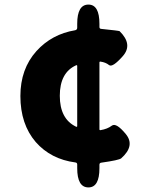

<svg xmlns="http://www.w3.org/2000/svg" viewBox="-20 -770 649 838"><path d="M366 48Q317 48 317 -36V-52Q317 -60 309 -61Q202 -75 136 -150Q69 -228 69 -351Q69 -469 139 -547Q206 -621 308 -638Q317 -640 317 -649V-666Q317 -750 366 -750Q414 -750 414 -666V-652Q414 -645 421 -644Q499 -636 502 -634Q561 -576 516 -525Q471 -474 456 -486Q441 -498 419 -501Q414 -502 414 -497V-206Q414 -201 419 -202Q449 -207 468 -221.5Q487 -236 529 -185Q571 -134 509 -79Q500 -71 422 -60Q414 -59 414 -51V-36Q414 48 366 48ZM312 -217Q317 -215 317 -220V-482Q317 -487 312 -485Q241 -453 241 -352Q241 -251 312 -217Z"/></svg>

Font: Resource Han Rounded KR Heavy
Style: Regular
Weight: 900
Designer: Cyano Hao (round all glyphs); Ryoko NISHIZUKA 西塚涼子 (kana, bopomofo & ideographs); Paul D. Hunt (Latin, Greek & Cyrillic)
Foundry: Cyano Hao
Version: 0.990